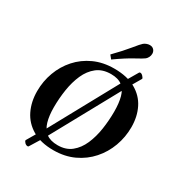

<svg xmlns="http://www.w3.org/2000/svg" viewBox="-240 -1133 1271 1369"><g transform="rotate(30 396.0 -448.5)"><path d="M366.7 14.2Q262.2 14.2 193.4 -26.6Q124.5 -67.4 90.8 -137Q57.1 -206.5 57.1 -293.5Q57.1 -375 84.5 -449.5Q111.8 -523.9 163.6 -582Q215.3 -640.1 288.8 -673.8Q362.3 -707.5 454.1 -707.5Q561 -707.5 630.6 -668.2Q700.2 -628.9 734.1 -560.8Q768.1 -492.7 768.1 -405.8Q768.1 -324.2 740.5 -248.8Q712.9 -173.3 660.6 -114.3Q608.4 -55.2 534.2 -20.5Q460 14.2 366.7 14.2ZM376 -31.7Q443.4 -31.7 488 -67.9Q532.7 -104 558.6 -163.6Q584.5 -223.1 595.5 -295.7Q606.4 -368.2 606.4 -441.4Q606.4 -510.7 593 -560.1Q579.6 -609.4 546.4 -635.7Q513.2 -662.1 453.6 -662.1Q384.3 -662.1 338.6 -626.2Q293 -590.3 266.6 -530.8Q240.2 -471.2 229 -398.7Q217.8 -326.2 217.8 -252.9Q217.8 -184.1 232.2 -134.5Q246.6 -85 281 -58.3Q315.4 -31.7 376 -31.7ZM662.1 -743.2 604 -644 592.3 -621.1 263.7 -22 252 -3.4 202.1 77.6Q199.7 81.5 194.3 81.5Q182.1 81.5 171.1 70.8Q160.2 60.1 160.6 50.8L211.4 -35.6L221.7 -46.9L550.3 -647.5L562.5 -671.9L620.1 -770Q622.6 -774.9 629.4 -774.9Q639.6 -774.9 651.1 -762.7Q662.6 -750.5 662.1 -743.2ZM401.4 -752 378.4 -780.3Q446.3 -849.6 487.3 -900.4Q528.3 -951.2 541.5 -961.9Q550.3 -969.2 563.5 -974.4Q576.7 -979.5 589.8 -979.5Q612.8 -979.5 625.5 -963.4Q635.3 -950.7 635.3 -933.6Q635.3 -918.5 628.4 -905Q621.6 -891.6 611.8 -883.3Q598.6 -872.6 541.7 -842Q484.9 -811.5 401.4 -752Z"/></g></svg>

Font: Gelasio SemiBold
Style: Italic
Weight: 600
Italic angle: -8.5°
Designer: Eben Sorkin
Foundry: Eben Sorkin
Version: Version 1.008